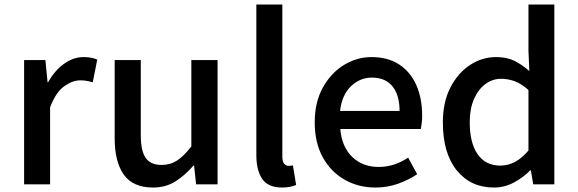

<svg xmlns="http://www.w3.org/2000/svg" viewBox="-20 -817 2563 851"><path d="M86.9 0V-550.8H181.2L190.9 -452.1H192.9Q222.2 -504.4 263.7 -534.2Q305.2 -564 350.1 -564Q370.1 -564 384.3 -561Q398.4 -558.1 411.1 -553.2L391.1 -452.1Q376 -456.5 364 -458.7Q352.1 -460.9 335 -460.9Q301.3 -460.9 264.4 -434.6Q227.5 -408.2 202.1 -341.8V0Z M658.2 14.2Q569.8 14.2 529.1 -42.5Q488.3 -99.1 488.3 -204.1V-550.8H604V-217.8Q604 -147.5 626 -116.7Q647.9 -85.9 696.3 -85.9Q734.4 -85.9 764.4 -105.2Q794.4 -124.5 828.1 -168V-550.8H944.3V0H849.1L840.3 -83H837.4Q799.8 -39.6 757.1 -12.7Q714.4 14.2 658.2 14.2Z M1230.5 14.2Q1168 14.2 1142.1 -24.2Q1116.2 -62.5 1116.2 -129.9V-796.9H1231.4V-124Q1231.4 -100.6 1239.5 -91.3Q1247.6 -82 1258.3 -82Q1262.2 -82 1266.1 -82.3Q1270 -82.5 1278.3 -84L1292.5 2.9Q1281.7 7.3 1266.8 10.7Q1252 14.2 1230.5 14.2Z M1644 14.2Q1568.8 14.2 1507.8 -20.3Q1446.8 -54.7 1410.9 -119.4Q1375 -184.1 1375 -274.9Q1375 -364.3 1411.1 -429.2Q1447.3 -494.1 1504.6 -529.1Q1562 -564 1626 -564Q1699.2 -564 1749.3 -531.2Q1799.3 -498.5 1825.2 -439.9Q1851.1 -381.3 1851.1 -304.2Q1851.1 -286.6 1849.1 -271Q1847.2 -255.4 1845.2 -245.1H1488.3Q1495.1 -166 1541 -121.6Q1586.9 -77.1 1658.2 -77.1Q1694.8 -77.1 1727.1 -87.9Q1759.3 -98.6 1789.1 -118.2L1829.1 -44.9Q1791.5 -19.5 1744.4 -2.7Q1697.3 14.2 1644 14.2ZM1487.3 -325.2H1751Q1751 -395.5 1719.5 -434.3Q1688 -473.1 1627.9 -473.1Q1576.2 -473.1 1535.9 -435.1Q1495.6 -397 1487.3 -325.2Z M2168.9 14.2Q2066.4 14.2 2004.6 -61.8Q1942.9 -137.7 1942.9 -274.9Q1942.9 -364.3 1976.3 -429.2Q2009.8 -494.1 2063.5 -529.1Q2117.2 -564 2178.2 -564Q2226.1 -564 2259.5 -547.6Q2293 -531.2 2326.2 -502L2322.3 -592.8V-796.9H2437V0H2343.3L2333 -62H2330.1Q2299.3 -30.3 2257.8 -8.1Q2216.3 14.2 2168.9 14.2ZM2197.3 -83Q2231.4 -83 2261.7 -98.9Q2292 -114.7 2322.3 -149.9V-418Q2291.5 -445.8 2261.7 -456.8Q2231.9 -467.8 2201.2 -467.8Q2163.1 -467.8 2131.6 -444.6Q2100.1 -421.4 2081.1 -378.4Q2062 -335.4 2062 -275.9Q2062 -183.1 2097.2 -133.1Q2132.3 -83 2197.3 -83Z"/></svg>

Font: Source Han Sans CN Medium
Style: Regular
Weight: 500
Designer: Ryoko NISHIZUKA  (kana, bopomofo & ideographs); Paul D. Hunt (Latin, Greek & Cyrillic); Sandoll Communications , Soo-you
Foundry: Adobe
Version: Version 2.004;hotconv 1.0.118;makeotfexe 2.5.65603